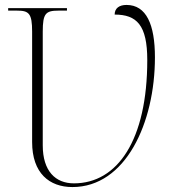

<svg xmlns="http://www.w3.org/2000/svg" viewBox="-20 -747 695 777"><path d="M273 10C488 10 607 -249 607 -515C607 -648 572 -727 492 -727C463 -727 444 -714 444 -688C533 -688 576 -646 576 -504C576 -181 456 -5 279 -5C205 -5 153 -54 153 -159V-619C153 -693 165 -704 217 -704H251V-714H13V-704H49C97 -704 110 -693 110 -619V-172C110 -46 180 10 273 10Z"/></svg>

Font: Noto Serif Display ExtraLight
Style: Regular
Weight: 200
Designer: Monotype Design Team
Foundry: Monotype Imaging Inc.
Version: Version 2.009